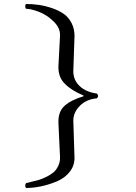

<svg xmlns="http://www.w3.org/2000/svg" viewBox="-20 -726 680 959"><path d="M279.8 58.1 272 -107.9Q269 -168 302.5 -197.5Q335.9 -227.1 397 -245.1V-249Q336.9 -273.9 303 -308.3Q269 -342.8 272 -398.9L279.8 -547.9Q281.7 -585.9 247.8 -618.9Q213.9 -651.9 174.3 -667Q134.8 -682.1 109.9 -682.1Q106 -686 106 -694.1Q106 -702.1 109.9 -706.1Q143.1 -706.1 174.6 -701.4Q206.1 -696.8 240 -685.3Q273.9 -673.8 298.6 -656.5Q323.2 -639.2 338.1 -609.6Q353 -580.1 352.1 -543L346.2 -373Q345.2 -327.1 377.2 -296.6Q409.2 -266.1 463.9 -258.8Q476.1 -246.6 463.9 -234.9Q410.6 -230 378.4 -197Q346.2 -164.1 346.2 -124L352.1 60.1Q353 100.1 329.1 131.1Q305.2 162.1 266.1 179Q227.1 195.8 187 204.3Q147 212.9 109.9 212.9Q106 208 106 200.9Q106 193.8 109.9 189Q112.8 188 135.5 182.4Q158.2 176.8 173.1 172.9Q188 168.9 210.4 158Q232.9 147 247.1 135Q261.2 123 271 102.5Q280.8 82 279.8 58.1Z"/></svg>

Font: Linux Libertine Mono
Style: Mono
Weight: 400
Designer: Philipp H. Poll
Foundry: Philipp H. Poll
Version: Version 5.1.7 ; ttfautohint (v0.9)